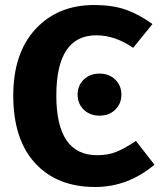

<svg xmlns="http://www.w3.org/2000/svg" viewBox="-20 -730 645 767"><path d="M356 -710Q429 -710 482 -691.5Q535 -673 589 -634L512 -539Q439 -589 365 -589Q205 -589 205 -348Q205 -110 368 -110Q412 -110 445 -123.5Q478 -137 523 -167L597 -72Q491 17 360 17Q208 17 120.5 -78Q33 -173 33 -348Q33 -518 122 -614Q211 -710 356 -710ZM378 -436Q416 -436 440.5 -412Q465 -388 465 -352Q465 -316 440.5 -292Q416 -268 378 -268Q339 -268 314.5 -292Q290 -316 290 -352Q290 -388 314.5 -412Q339 -436 378 -436Z"/></svg>

Font: Fira Sans
Style: Bold
Weight: 700
Designer: bBox Type GmbH & Carrois Corporate GbR & Edenspiekermann AG
Foundry: bBox Type GmbH & Carrois Corporate GbR & Edenspiekermann AG
Version: Version 4.301;PS 004.301;hotconv 1.0.88;makeotf.lib2.5.64775